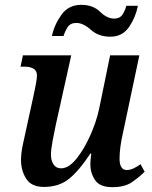

<svg xmlns="http://www.w3.org/2000/svg" viewBox="-20 -765 628 795"><path d="M446 10Q497 10 527.5 -11.5Q558 -33 579 -54L562 -85Q529 -61 505 -61Q475 -61 475 -108Q475 -153 489 -214L557 -536H436L390 -312Q378 -258 352.5 -201.5Q327 -145 295.5 -106.5Q264 -68 233 -68Q212 -68 201.5 -84.5Q191 -101 191 -124Q191 -146 198 -183Q205 -220 211 -248L275 -536H75L65 -489H80Q133 -489 133 -453Q133 -440 129 -419Q125 -398 121 -379L87 -223Q81 -197 74 -163.5Q67 -130 67 -102Q67 -59 88.5 -25Q110 9 162 9Q225 9 267 -25.5Q309 -60 354 -129H358Q354 -98 354 -85Q354 -49 373.5 -19.5Q393 10 446 10ZM437 -613Q487 -613 514.5 -653.5Q542 -694 551 -741H503Q498 -721 487 -704.5Q476 -688 453 -688Q423 -688 394 -716.5Q365 -745 316 -745Q264 -745 234.5 -704Q205 -663 195 -616H243Q249 -635 260 -652.5Q271 -670 296 -670Q325 -670 356.5 -641.5Q388 -613 437 -613Z"/></svg>

Font: Noto Serif SemiCondensed Semi
Style: Italic
Weight: 600
Width: 4
Italic angle: -12°
Designer: Monotype Design Team
Foundry: Monotype Imaging Inc.
Version: Version 1.901